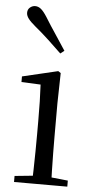

<svg xmlns="http://www.w3.org/2000/svg" viewBox="-57 -853 445 887"><g transform="rotate(5 166.0 -409.0)"><path d="M43 0V-28L153 -39H184L290 -28V0ZM126 0Q127 -24 128 -65Q129 -106 129.5 -150.5Q130 -195 130 -229V-289Q130 -340 129 -381Q128 -422 126 -459L37 -463V-489L202 -528L214 -520L211 -380V-229Q211 -195 211.5 -150.5Q212 -106 213 -65Q214 -24 215 0ZM222 -624 204 -610Q174 -639 143 -668Q112 -697 79 -724Q56 -743 45.5 -757Q35 -771 35 -784Q35 -800 46 -809Q57 -818 70 -818Q84 -818 96.5 -808Q109 -798 125 -773Q149 -734 174 -697Q199 -660 222 -624Z"/></g></svg>

Font: Noto Serif TC
Style: Regular
Weight: 400
Designer: Ryoko NISHIZUKA  (kana & ideographs); Frank Grießhammer (Latin, Greek & Cyrillic); Wenlong ZHANG  (bopomofo); Sandoll Co
Foundry: Adobe
Version: Version 2.003-H1;hotconv 1.1.1;makeotfexe 2.6.0